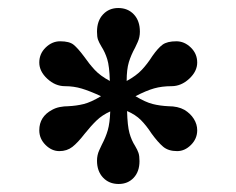

<svg xmlns="http://www.w3.org/2000/svg" viewBox="-20 -727 590 479"><path d="M222 -326Q222 -340 227.5 -352Q233 -364 234 -366Q244 -385 249 -402.5Q254 -420 255 -449Q235 -440 221 -426.5Q207 -413 191 -393Q174 -371 160.5 -360.5Q147 -350 128 -350Q109 -350 93.5 -365.5Q78 -381 78 -402Q78 -436 110 -453Q119 -458 129.5 -460Q140 -462 150 -462Q171 -463 189 -467.5Q207 -472 232 -487Q204 -500 184 -506Q164 -512 142 -512Q118 -512 98 -530.5Q78 -549 78 -571Q78 -593 94 -608.5Q110 -624 130 -624Q153 -624 163.5 -615.5Q174 -607 189 -587Q203 -567 216.5 -552.5Q230 -538 254 -525Q253 -562 247.5 -579.5Q242 -597 233 -611Q227 -621 224.5 -628Q222 -635 222 -648Q222 -675 237 -691Q252 -707 275 -707Q299 -707 314 -691Q329 -675 329 -648Q329 -634 323.5 -622Q318 -610 317 -608Q307 -590 301.5 -572Q296 -554 296 -525Q320 -538 334 -553Q348 -568 360 -587Q374 -607 385.5 -615.5Q397 -624 420 -624Q440 -624 456 -608.5Q472 -593 472 -571Q472 -549 452 -530.5Q432 -512 408 -512Q384 -512 364.5 -506.5Q345 -501 318 -487Q343 -472 361 -467.5Q379 -463 400 -462Q424 -462 440 -453Q455 -444 463.5 -430.5Q472 -417 472 -402Q472 -381 456.5 -365.5Q441 -350 422 -350Q400 -350 387 -361Q374 -372 358 -394Q345 -414 331.5 -427.5Q318 -441 297 -450Q298 -413 303 -395Q308 -377 317 -363Q323 -353 325.5 -345.5Q328 -338 328 -325Q328 -299 313.5 -283.5Q299 -268 276 -268Q252 -268 237 -284Q222 -300 222 -326Z"/></svg>

Font: Taviraj Black
Style: Regular
Weight: 900
Designer: Katatrad Team
Foundry: CadsonDemak
Version: Version 1.030